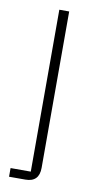

<svg xmlns="http://www.w3.org/2000/svg" viewBox="-83 -547 403 786"><g transform="rotate(10 118.5 -154.5)"><path d="M14 200V164H98V-509H139V141Q139 200 82 200Z"/></g></svg>

Font: Anuphan ExtraLight
Style: Regular
Weight: 200
Designer: Cadson Demak
Version: Version 3.001